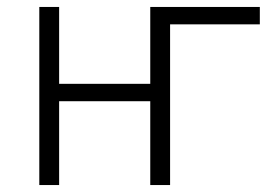

<svg xmlns="http://www.w3.org/2000/svg" viewBox="-20 -532 799 552"><path d="M93 0V-512H150V-291H412V-512H727V-462H469V0H412V-241H150V0Z"/></svg>

Font: IBM Plex Sans Light
Style: Regular
Weight: 300
Designer: Mike Abbink, Paul van der Laan, Pieter van Rosmalen
Foundry: Bold Monday
Version: Version 3.0